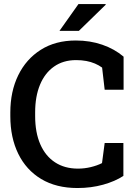

<svg xmlns="http://www.w3.org/2000/svg" viewBox="-20 -922 679 952"><path d="M363.8 10.3Q258.8 10.3 184.3 -34.4Q109.9 -79.1 70.6 -159.4Q31.2 -239.7 31.2 -346.2V-364.3Q31.2 -468.3 70.3 -548.6Q109.4 -628.9 182.1 -675Q254.9 -721.2 356 -721.2Q426.8 -721.2 487.3 -700.2Q547.9 -679.2 592.8 -641.1V-477.1H499L486.3 -586.9Q470.2 -598.6 450.7 -606.9Q431.2 -615.2 408 -619.6Q384.8 -624 357.4 -624Q293.5 -624 247.8 -591.8Q202.1 -559.6 178.2 -501.5Q154.3 -443.4 154.3 -365.2V-346.2Q154.3 -265.1 179.7 -206.8Q205.1 -148.4 252.7 -117.2Q300.3 -85.9 366.7 -85.9Q398.9 -85.9 430.4 -93.5Q461.9 -101.1 485.8 -113.3L499 -212.9H591.8V-49.8Q550.8 -22.9 491.5 -6.3Q432.1 10.3 363.8 10.3ZM274.9 -769 369.1 -901.9H503.4L504.4 -898.9L371.1 -769H278.8Z"/></svg>

Font: Roboto Slab LO Medium
Style: Regular
Weight: 500
Designer: Google
Version: Version 2.000